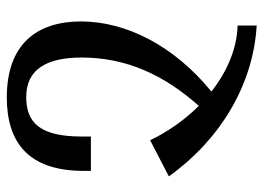

<svg xmlns="http://www.w3.org/2000/svg" viewBox="-125 -639 774 564"><g transform="rotate(-90 262.0 -357.0)"><path d="M469 10V-46C402 -48 335 -76 275 -123C409 -232 481 -373 481 -506C481 -637 413 -724 258 -724C125 -724 42 -660 42 -498V-477H143V-504C143 -627 184 -667 259 -667C339 -667 375 -609 375 -504C375 -373 324 -262 233 -160C193 -200 158 -249 132 -303L26 -248C131 -100 293 0 469 10Z"/></g></svg>

Font: Noto Serif Armenian ExtraCondensed SemiBold
Style: Regular
Weight: 600
Width: 2
Designer: Monotype Design Team
Foundry: Monotype Imaging Inc.
Version: Version 2.008